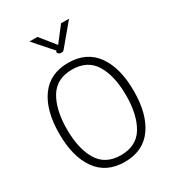

<svg xmlns="http://www.w3.org/2000/svg" viewBox="-223 -1074 1098 1210"><g transform="rotate(-30 326.0 -469.0)"><path d="M55 -350Q55 -518 124 -614Q193 -710 326 -710Q459 -710 528 -614Q597 -518 597 -350Q597 -182 528 -86Q459 10 326 10Q193 10 124 -86Q55 -182 55 -350ZM541 -350Q541 -491 490 -576Q439 -661 326 -661Q213 -661 162 -576Q111 -491 111 -350Q111 -209 162 -124Q213 -39 326 -39Q439 -39 490 -124Q541 -209 541 -350ZM298 -809 301 -814 183 -948H241L329 -839L413 -948H471L349 -802Q341 -792 336.5 -789Q332 -786 324 -786Q309 -786 301.5 -794Q294 -802 298 -809Z"/></g></svg>

Font: Niramit ExtraLight
Style: Regular
Weight: 200
Designer: Katatrad Aksorn Co.,Ltd.
Foundry: Cadson Demak Co.,Ltd.
Version: Version 1.000; ttfautohint (v1.6)